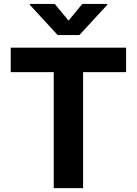

<svg xmlns="http://www.w3.org/2000/svg" viewBox="-20 -974 708 994"><path d="M632.8 -727.3V-600.5H410.2V0H258.2V-600.5H35.5V-727.3ZM263.5 -953.8 334.9 -867.2 406.2 -953.8H535.2V-948.9L391 -792.6H278.4L134.6 -948.9V-953.8Z"/></svg>

Font: Inter P
Style: Bold
Weight: 700
Designer: Rasmus Andersson
Foundry: rsms
Version: Version 3.018;git-588b23468